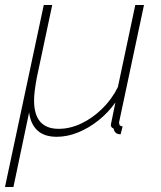

<svg xmlns="http://www.w3.org/2000/svg" viewBox="-42 -540 647 772"><path d="M134 -520H168L106 -228Q101 -201 98 -178Q95 -155 95 -136Q95 -22 194 -22Q239 -22 284 -43Q329 -64 368.5 -102.5Q408 -141 432 -190L502 -520H537L438 -54Q437 -52 437 -50Q437 -48 437 -46Q437 -32 451 -32L443 0Q430 0 423 -6.5Q416 -13 415 -23Q409 -25 406 -29.5Q403 -34 404 -40Q408 -60 412.5 -81.5Q417 -103 422 -128Q393 -87 354 -56Q315 -25 272 -7.5Q229 10 186 10Q136 10 108.5 -15.5Q81 -41 75 -88L12 212H-22Z"/></svg>

Font: Raleway Thin ExtraLight
Style: Italic
Weight: 250
Italic angle: -12°
Version: Version 4.026